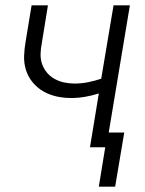

<svg xmlns="http://www.w3.org/2000/svg" viewBox="-20 -550 540 717"><path d="M349 147 373 0H316L349 -201Q324 -193 298 -188.5Q272 -184 245 -184Q217 -184 190.5 -190Q164 -196 141.5 -209Q119 -222 102 -242.5Q85 -263 77 -288.5Q69 -314 70 -341.5Q71 -369 76 -397L98 -530H159L136 -388Q132 -368 131.5 -348Q131 -328 137.5 -310Q144 -292 156 -278Q168 -264 184.5 -255Q201 -246 220 -242Q239 -238 259 -238Q284 -238 309 -243Q334 -248 358 -256L404 -530H465L386 -55H444L410 147Z"/></svg>

Font: Iosevka Curly Light Oblique
Style: Regular
Weight: 300
Italic angle: -9°
Monospace: yes
Designer: Belleve Invis
Foundry: Belleve Invis
Version: Version 11.1.0; ttfautohint (v1.8.3)